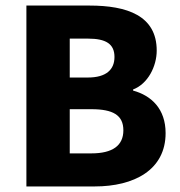

<svg xmlns="http://www.w3.org/2000/svg" viewBox="-20 -671 647 691"><path d="M75 0H321C462 0 576 -59 576 -192C576 -279 525 -327 459 -345V-349C512 -369 544 -432 544 -489C544 -615 437 -651 302 -651H75ZM231 -392V-532H297C361 -532 392 -513 392 -466C392 -421 363 -392 296 -392ZM231 -119V-278H309C386 -278 424 -257 424 -202C424 -147 385 -119 309 -119Z"/></svg>

Font: Source Sans Pro
Style: Bold
Weight: 700
Designer: Paul D. Hunt
Foundry: Adobe Systems Incorporated
Version: Version 3.006;hotconv 1.0.111;makeotfexe 2.5.65597